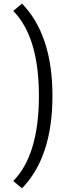

<svg xmlns="http://www.w3.org/2000/svg" viewBox="-20 -757 380 1056"><path d="M100.9 278.7Q268.5 106.7 268.5 -229.6Q268.5 -564.9 100.9 -737.3L52.8 -696.7Q194 -553.6 194 -229.6Q194 95.1 52.8 238.5Z"/></svg>

Font: Estedad-FD VF
Style: Regular
Weight: 100
Designer: Amin Abedi
Version: Version 7.3